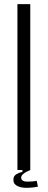

<svg xmlns="http://www.w3.org/2000/svg" viewBox="-20 -820 230 926"><path d="M64 0V-800H126V0ZM45 42Q46 28 59.5 20Q73 12 88 9L89 -12H122L126 0Q82 18 82 37Q82 45 89 50.5Q96 56 113 56Q122 56 135.5 55Q149 54 157 52L163 80Q150 83 134.5 84.5Q119 86 110 86Q78 86 60 75Q42 64 45 42Z"/></svg>

Font: Big Shoulders Text Light
Style: Regular
Weight: 300
Designer: Patric King
Foundry: XO Type Co
Version: Version 1.000; ttfautohint (v1.8.2)